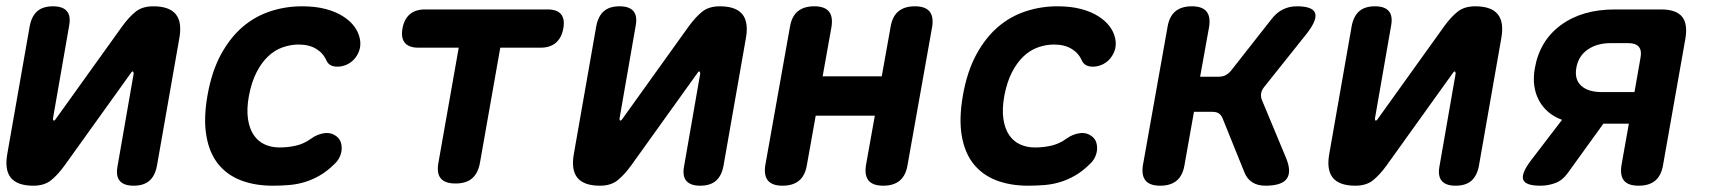

<svg xmlns="http://www.w3.org/2000/svg" viewBox="-28 -580 5448 610"><path d="M66.5 -497.5Q72.6 -528.9 90.5 -544.4Q108.4 -560 140.5 -560Q171.6 -560 184.6 -544.4Q197.6 -528.9 191.5 -497.5L140.2 -203Q140.5 -197 142.5 -197Q145.2 -197 146.6 -198.5Q147.9 -200 149.9 -203L359.5 -495.3Q381.1 -525.3 402.6 -542.6Q424.2 -560 458.9 -560Q509.8 -560 530.4 -534.9Q550.9 -509.8 541.8 -458.9L470.5 -52.5Q464.4 -21.1 446.5 -5.6Q428.6 10 396.5 10Q365.4 10 352.4 -5.6Q339.4 -21.1 345.5 -52.5L396.8 -347Q395.8 -353 393.8 -353Q391.8 -353 390.4 -351.5Q389.1 -350 387.1 -347L177.5 -54.7Q155.9 -24.7 134.4 -7.4Q112.8 10 78.1 10Q27.2 10 6.6 -15.1Q-13.9 -40.2 -4.8 -91.1Z M631.2 -276.8Q644.5 -352.4 673.5 -406.1Q702.5 -459.7 742.1 -493.9Q781.8 -528 830.5 -544Q879.2 -560 931.3 -560Q974.2 -560 1006.5 -551.4Q1038.9 -542.8 1061.6 -528.3Q1084.4 -513.8 1097.6 -495.9Q1110.7 -478.1 1114.6 -459.6Q1121.1 -432.4 1108.8 -408.7Q1096.6 -385.1 1073 -374.4Q1054.4 -366.2 1035.4 -368.8Q1016.4 -371.5 1009 -387.9Q998.9 -411.2 976.5 -424.8Q954.1 -438.5 920.6 -438.5Q895.1 -438.5 870 -429.6Q844.8 -420.8 823.9 -401Q802.9 -381.2 787 -350.2Q771.1 -319.3 762.8 -275.5Q755.2 -233.5 759.8 -202.3Q764.4 -171.1 778.1 -151Q791.7 -130.9 812.9 -121.2Q834.1 -111.5 859.7 -111.5Q887.1 -111.5 912.4 -117.3Q937.7 -123.1 960.3 -139.5Q980.6 -154.3 1003.5 -157Q1026.4 -159.7 1043.2 -145Q1051.3 -138.3 1054.7 -128Q1058.1 -117.7 1057.5 -105.9Q1056.9 -94.1 1051.5 -81.9Q1046 -69.6 1035.4 -59.7Q1012.4 -36.7 988.9 -23Q965.4 -9.3 941.3 -1.9Q917.1 5.6 891.4 7.8Q865.8 10 838.9 10Q781.8 10 737.5 -7Q693.3 -24 665.2 -58.9Q637.2 -93.7 627.7 -148.1Q618.2 -202.4 631.2 -276.8Z M1429.4 -428.5H1301Q1271.2 -428.5 1258.2 -444.1Q1245.3 -459.8 1250.7 -489.6Q1256.1 -519.4 1274.1 -534.7Q1292.1 -550 1321.9 -550H1712.1Q1741.9 -550 1754.5 -534.7Q1767.1 -519.4 1761.7 -489.6Q1756.3 -459.8 1738 -444.1Q1719.6 -428.5 1689.8 -428.5H1561.4L1496.9 -63Q1490.8 -29.5 1471.9 -13.3Q1452.9 3 1419.4 3Q1385.9 3 1372.3 -13.3Q1358.8 -29.5 1364.9 -63Z M1866.5 -497.5Q1872.6 -528.9 1890.5 -544.4Q1908.4 -560 1940.5 -560Q1971.6 -560 1984.6 -544.4Q1997.6 -528.9 1991.5 -497.5L1940.2 -203Q1940.5 -197 1942.5 -197Q1945.2 -197 1946.6 -198.5Q1947.9 -200 1949.9 -203L2159.5 -495.3Q2181.1 -525.3 2202.6 -542.6Q2224.2 -560 2258.9 -560Q2309.8 -560 2330.4 -534.9Q2350.9 -509.8 2341.8 -458.9L2270.5 -52.5Q2264.4 -21.1 2246.5 -5.6Q2228.6 10 2196.5 10Q2165.4 10 2152.4 -5.6Q2139.4 -21.1 2145.5 -52.5L2196.8 -347Q2195.8 -353 2193.8 -353Q2191.8 -353 2190.4 -351.5Q2189.1 -350 2187.1 -347L1977.5 -54.7Q1955.9 -24.7 1934.4 -7.4Q1912.8 10 1878.1 10Q1827.2 10 1806.6 -15.1Q1786.1 -40.2 1795.2 -91.1Z M2458.1 10Q2425.6 10 2411.9 -6.3Q2398.2 -22.5 2403.6 -56L2481.6 -494Q2487 -527.5 2506.3 -543.7Q2525.6 -560 2559.1 -560Q2591.6 -560 2605.3 -543.7Q2619 -527.5 2613.6 -494L2585.6 -337.5H2773.4L2801.4 -494Q2806.8 -527.5 2826.1 -543.7Q2845.4 -560 2878.9 -560Q2911.4 -560 2925.1 -543.7Q2938.8 -527.5 2933.4 -494L2855.4 -56Q2850 -22.5 2830.7 -6.3Q2811.4 10 2777.9 10Q2745.4 10 2731.7 -6.3Q2718 -22.5 2723.4 -56L2751.4 -212.5H2563.6L2535.6 -56Q2530.2 -22.5 2510.9 -6.3Q2491.6 10 2458.1 10Z M3031.2 -276.8Q3044.5 -352.4 3073.5 -406.1Q3102.5 -459.7 3142.1 -493.9Q3181.8 -528 3230.5 -544Q3279.2 -560 3331.3 -560Q3374.2 -560 3406.5 -551.4Q3438.9 -542.8 3461.6 -528.3Q3484.4 -513.8 3497.6 -495.9Q3510.7 -478.1 3514.6 -459.6Q3521.1 -432.4 3508.8 -408.7Q3496.6 -385.1 3473 -374.4Q3454.4 -366.2 3435.4 -368.8Q3416.4 -371.5 3409 -387.9Q3398.9 -411.2 3376.5 -424.8Q3354.1 -438.5 3320.6 -438.5Q3295.1 -438.5 3270 -429.6Q3244.8 -420.8 3223.9 -401Q3202.9 -381.2 3187 -350.2Q3171.1 -319.3 3162.8 -275.5Q3155.2 -233.5 3159.8 -202.3Q3164.4 -171.1 3178.1 -151Q3191.7 -130.9 3212.9 -121.2Q3234.1 -111.5 3259.7 -111.5Q3287.1 -111.5 3312.4 -117.3Q3337.7 -123.1 3360.3 -139.5Q3380.6 -154.3 3403.5 -157Q3426.4 -159.7 3443.2 -145Q3451.3 -138.3 3454.7 -128Q3458.1 -117.7 3457.5 -105.9Q3456.9 -94.1 3451.5 -81.9Q3446 -69.6 3435.4 -59.7Q3412.4 -36.7 3388.9 -23Q3365.4 -9.3 3341.3 -1.9Q3317.1 5.6 3291.4 7.8Q3265.8 10 3238.9 10Q3181.8 10 3137.5 -7Q3093.3 -24 3065.2 -58.9Q3037.2 -93.7 3027.7 -148.1Q3018.2 -202.4 3031.2 -276.8Z M3657.8 10Q3625.3 10 3611.6 -6.3Q3597.9 -22.5 3603.3 -56L3681.3 -494Q3686.7 -527.5 3706 -543.7Q3725.3 -560 3758.8 -560Q3791.3 -560 3805 -543.7Q3818.7 -527.5 3813.3 -494L3784.9 -336.3H3844.7Q3856.8 -336.3 3866.4 -341.4Q3875.9 -346.4 3883.9 -356.5L4010.2 -517.3Q4026.4 -539 4046.8 -549.5Q4067.3 -560 4092.3 -560Q4141.7 -560 4149.9 -539.1Q4158 -518.3 4125.3 -475.3L3988.1 -303.3Q3980.1 -293.2 3978.6 -282.9Q3977.1 -272.7 3981.1 -262.6L4058.4 -77Q4075.9 -33.3 4059.8 -11.7Q4043.7 10 3992.3 10Q3967.6 10 3950.5 -0.9Q3933.5 -11.7 3925.1 -33.7L3856.2 -204.2Q3852.2 -214.3 3844.5 -219.5Q3836.8 -224.7 3824.7 -224.7H3765.3L3735.3 -56Q3729.9 -22.5 3710.6 -6.3Q3691.3 10 3657.8 10Z M4266.5 -497.5Q4272.6 -528.9 4290.5 -544.4Q4308.4 -560 4340.5 -560Q4371.6 -560 4384.6 -544.4Q4397.6 -528.9 4391.5 -497.5L4340.2 -203Q4340.5 -197 4342.5 -197Q4345.2 -197 4346.6 -198.5Q4347.9 -200 4349.9 -203L4559.5 -495.3Q4581.1 -525.3 4602.6 -542.6Q4624.2 -560 4658.9 -560Q4709.8 -560 4730.4 -534.9Q4750.9 -509.8 4741.8 -458.9L4670.5 -52.5Q4664.4 -21.1 4646.5 -5.6Q4628.6 10 4596.5 10Q4565.4 10 4552.4 -5.6Q4539.4 -21.1 4545.5 -52.5L4596.8 -347Q4595.8 -353 4593.8 -353Q4591.8 -353 4590.4 -351.5Q4589.1 -350 4587.1 -347L4377.5 -54.7Q4355.9 -24.7 4334.4 -7.4Q4312.8 10 4278.1 10Q4227.2 10 4206.6 -15.1Q4186.1 -40.2 4195.2 -91.1Z M4865.9 10Q4819.1 10 4811.6 -8.7Q4804.2 -27.4 4834.1 -67.8L4934.7 -199.3Q4885 -217.5 4861.5 -260.9Q4838 -304.4 4848.3 -363.3Q4863.7 -451 4931.3 -500.5Q4998.9 -550 5102.1 -550H5249.2Q5297.2 -550 5316 -527Q5334.8 -504 5326.4 -456L5255.7 -56Q5250.3 -22.5 5231 -6.3Q5211.7 10 5178.2 10Q5144.7 10 5131.5 -6.3Q5118.3 -22.5 5123.7 -56L5147 -187H5066L4952.8 -30.1Q4936.3 -7.1 4913.6 1.4Q4890.9 10 4865.9 10ZM5183.9 -396Q5188.6 -419.5 5178.7 -431.2Q5168.8 -443 5145.3 -443H5089.5Q5045.4 -443 5016 -422.3Q4986.5 -401.7 4980.2 -364.7Q4973.6 -328 4995.5 -307.7Q5017.3 -287.4 5062.1 -287.4H5164.9Z"/></svg>

Font: Maple Mono
Style: Italic
Weight: 400
Italic angle: -10°
Monospace: yes
Designer: subframe7536
Version: Version 7.300